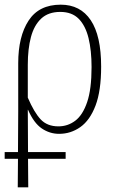

<svg xmlns="http://www.w3.org/2000/svg" viewBox="-31 -563 526 822"><path d="M-11 117V88H46L47 -86V-292Q47 -407 91.5 -475Q136 -543 229 -543Q313 -543 357.5 -476.5Q402 -410 402 -278Q402 -174 378 -111Q354 -48 313 -19Q272 10 222 10Q182 10 148 -13Q114 -36 89 -93H88L89 88H250V117H89L90 239H45L46 117ZM219 -22Q259 -22 291 -46Q323 -70 342 -125.5Q361 -181 361 -276Q361 -347 348 -400Q335 -453 306 -482.5Q277 -512 227 -512Q176 -512 145.5 -483.5Q115 -455 101.5 -404.5Q88 -354 88 -286V-145Q115 -82 143 -52Q171 -22 219 -22Z"/></svg>

Font: Noto Serif Condensed ExtraLight
Style: Regular
Weight: 200
Width: 3
Designer: Monotype Design Team
Foundry: Monotype Imaging Inc.
Version: Version 2.013; ttfautohint (v1.8.4.7-5d5b)